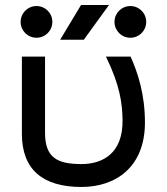

<svg xmlns="http://www.w3.org/2000/svg" viewBox="-20 -729 663 763"><path d="M413 -709H302L219 -571H313ZM125 -579C160 -579 188 -607 188 -642C188 -677 160 -705 125 -705C90 -705 62 -677 62 -642C62 -607 90 -579 125 -579ZM498 -579C533 -579 561 -607 561 -642C561 -677 533 -705 498 -705C463 -705 435 -677 435 -642C435 -607 463 -579 498 -579ZM304 14C439 14 556 -64 556 -242C556 -354 528 -439 499 -504H401C457 -390 466 -317 467 -252C469 -117 385 -77 304 -77C208 -77 159 -102 159 -201V-504H67V-197C67 -56 149 14 304 14Z"/></svg>

Font: Hibana SubMedium
Style: Regular
Weight: 500
Width: 6
Designer: pygmalion
Foundry: ybstudio
Version: Version 0.930;hotconv 1.0.109;makeotfexe 2.5.65596